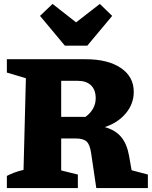

<svg xmlns="http://www.w3.org/2000/svg" viewBox="-20 -959 774 979"><path d="M651 -91 734 -69V0H471L445 -176Q439 -221 422 -237Q405 -253 366 -253H292V-90L377 -69V0H15V-62Q30 -70 50.5 -78Q71 -86 100 -93L112 -560L15 -589V-657H417Q530 -657 596 -612.5Q662 -568 662 -491Q662 -429 621 -380.5Q580 -332 514 -311Q568 -296 597.5 -261Q627 -226 638 -165ZM376 -547H292V-363H416Q468 -402 468 -458Q468 -501 444 -524Q420 -547 376 -547ZM311 -726 184 -878 248 -939 368 -845 489 -939 552 -878 425 -726Z"/></svg>

Font: Piazzolla SC ExtraBold
Style: Regular
Weight: 800
Designer: Juan Pablo del Peral
Foundry: Huerta Tipografica
Version: Version 1.330